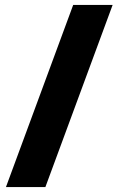

<svg xmlns="http://www.w3.org/2000/svg" viewBox="-20 -744 476 774"><path d="M434 -724H275L4 10H163Z"/></svg>

Font: Noto Sans Gujarati UI SemiCondensed Black
Style: Regular
Weight: 900
Width: 4
Designer: Jelle Bosma - Monotype Design Team, Universal Thirst
Foundry: Monotype Imaging Inc.
Version: Version 2.106